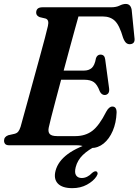

<svg xmlns="http://www.w3.org/2000/svg" viewBox="-20 -737 703 974"><path d="M371 0H27.5Q12 0 6.2 -6.8Q0.5 -13.5 0.5 -23.5Q0.5 -43 22 -51L53 -58Q65.5 -61 72.2 -69Q79 -77 84.5 -94Q89 -110.5 99.5 -148.5Q110 -186.5 124 -237.2Q138 -288 153.2 -343.8Q168.5 -399.5 182.8 -451.5Q197 -503.5 207.8 -544.2Q218.5 -585 223 -605Q230.5 -637 211 -643L181.5 -650Q163.5 -657.5 163.5 -672.5Q163.5 -700 195 -700H542.5Q569.5 -700 586.5 -708.5Q603.5 -717 618 -717Q643 -717 648 -687L662 -546.5Q667 -516 642 -513Q630 -511.5 621 -518.5Q612 -525.5 604.5 -545Q586 -609 562.8 -631.2Q539.5 -653.5 501 -653.5H378Q371.5 -631 359.8 -588.2Q348 -545.5 333.2 -491Q318.5 -436.5 303 -379H407Q430 -379 445.2 -392Q460.5 -405 467 -442.5Q474 -460 489.5 -460Q510.5 -460 513.5 -436.5L533.5 -288.5Q535.5 -271.5 529 -263.5Q522.5 -255.5 511.5 -255Q495 -255 486 -274Q473.5 -308 456.2 -320.2Q439 -332.5 407 -332.5H290Q275.5 -277.5 262.2 -228Q249 -178.5 239.8 -142.2Q230.5 -106 227.5 -91Q222.5 -69 231.8 -57.8Q241 -46.5 270.5 -46.5H362Q413 -46.5 448.2 -73.2Q483.5 -100 519 -170.5Q533 -196.5 550 -196.5Q572 -196.5 571.5 -165.5Q569.5 -114 552 -73.2Q534.5 -32.5 506 -9.2Q477.5 14 442 14Q424 14 408.2 7Q392.5 0 371 0ZM469.5 -21.5 474.5 -0.5Q427 23 400 49.5Q373 76 364 111Q357 139 366 152.5Q375 166 394.5 166Q423 166 447 140.5Q460 129.5 468.5 132.5Q473.5 134 475 140.5Q476.5 147 469 158.5Q453.5 182 421 199.8Q388.5 217.5 347 217.5Q295.5 217.5 273.2 193.8Q251 170 262 128.5Q274.5 81.5 323.2 45Q372 8.5 469.5 -21.5Z"/></svg>

Font: Fraunces 72pt Soft SemiBold
Style: Italic
Weight: 600
Italic angle: -16°
Version: Version 1.000;[b76b70a41]